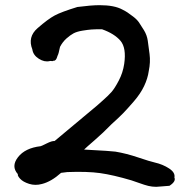

<svg xmlns="http://www.w3.org/2000/svg" viewBox="-20 -702 740 742"><path d="M142 9Q116 16 92.5 8.5Q69 1 58 -11Q47 -23 49 -29Q22 -59 49.5 -94.5Q77 -130 137 -137Q139 -137 160 -147.5Q181 -158 191 -157L355 -294Q356 -295 377 -313.5Q398 -332 410.5 -346Q423 -360 439 -390.5Q455 -421 460 -455Q469 -517 445.5 -544.5Q422 -572 374 -589Q347 -589 333.5 -588Q320 -587 298.5 -583.5Q277 -580 264 -573Q251 -566 236.5 -553Q222 -540 212 -521Q206 -492 203 -488Q202 -486 201 -482.5Q200 -479 199.5 -478Q199 -477 197.5 -474Q196 -471 195.5 -471Q195 -471 193 -469Q191 -467 189.5 -467.5Q188 -468 185 -466.5Q182 -465 179.5 -466Q177 -467 172 -466Q152 -461 130 -475Q108 -489 105 -511Q86 -559 125 -593Q165 -628 191 -642Q217 -656 279 -675Q333 -682 365 -682Q422 -682 453 -665Q465 -659 472.5 -654Q480 -649 494.5 -638Q509 -627 517 -615.5Q525 -604 536.5 -585Q548 -566 551 -545Q554 -524 558 -493Q562 -462 555 -428Q551 -399 537 -369.5Q523 -340 497.5 -310.5Q472 -281 456.5 -265Q441 -249 411 -222Q379 -189 346 -160.5Q313 -132 305 -124Q416 -118 426 -116Q468 -109 514 -93.5Q560 -78 578 -74Q609 -67 633.5 -51Q658 -35 654 -16Q661 -1 635 16Q631 16 610 18Q589 20 584 20Q568 20 553.5 16.5Q539 13 518.5 5.5Q498 -2 488 -5Q417 -26 367 -33Q317 -40 240 -37L216 -34Q178 0 142 9Z"/></svg>

Font: Excalifont
Style: Regular
Weight: 400
Designer: Your Own Font Foundry (Virgil); Ján Filípek / DizajnDesign (Excalifont, modifications)
Foundry: Your Own Font Foundry (Virgil); Ján Filípek / DizajnDesign (Excalifont, modifications)
Version: Version 1.000;Glyphs 3.2 (3227)